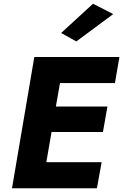

<svg xmlns="http://www.w3.org/2000/svg" viewBox="-20 -1004 657 1024"><path d="M584 -929 476 -984 306 -828 387 -783ZM163 -700 44 0H497L522 -139H227L255 -300H529L553 -436H278L300 -561H593L617 -700H272Z"/></svg>

Font: Jost*
Style: Bold Italic
Weight: 700
Italic angle: -10°
Version: Version 3.7